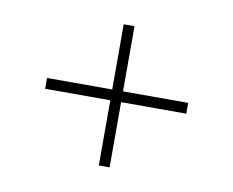

<svg xmlns="http://www.w3.org/2000/svg" viewBox="-53 -546 638 525"><g transform="rotate(10 266.0 -284.0)"><path d="M70 -269V-299H251V-480H281V-299H462V-269H281V-88H251V-269Z"/></g></svg>

Font: Arapey Thin-Display
Style: Regular
Weight: 100
Designer: Eduardo Rodriguez Tunni
Foundry: Eduardo Rodriguez Tunni
Version: Version 4.000